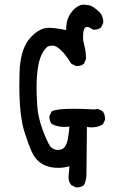

<svg xmlns="http://www.w3.org/2000/svg" viewBox="-20 -817 540 835"><path d="M316 -2H310L290 -12Q278 -26 278 -47L282 -94Q258 -87 233 -87Q150 -87 118 -157Q104 -188 87 -241Q64 -312 64 -448L65 -501Q68 -607 114 -655Q152 -696 192 -696Q220 -696 268 -686V-692Q268 -738 295 -769Q319 -797 346 -797Q350 -797 367.5 -794Q385 -791 415 -762Q429 -744 429 -722V-717L419 -697Q407 -688 390 -688H384Q368 -700 359 -700Q341 -700 341 -656Q341 -639 347.5 -616Q354 -593 354 -560L345 -540Q333 -530 316 -530H310L290 -540Q241 -619 207 -619Q204 -619 192.5 -616.5Q181 -614 166 -589Q139 -544 139 -433Q139 -405 142 -357Q147 -282 191 -193Q204 -165 233 -165Q251 -165 261 -177.5Q271 -190 275.5 -215.5Q280 -241 282 -267Q271 -265 260 -265Q229 -265 205 -278Q195 -290 195 -307V-313L205 -333Q227 -344 302 -344Q339 -344 390 -341L407 -343L427 -333Q437 -318 437 -299V-296L427 -276Q405 -263 378 -263Q368 -263 358 -265Q356 -88 356 -60.5Q356 -33 345 -12Q333 -2 316 -2Z"/></svg>

Font: Xiaolai Mono SC
Style: Regular
Weight: 400
Monospace: yes
Designer: LXGW / Nozomi Seto
Version: Version 3.113;September 30, 2024